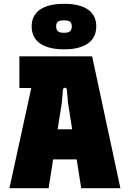

<svg xmlns="http://www.w3.org/2000/svg" viewBox="-20 -999 679 1019"><path d="M30 0H238L262 -153H387L411 0H619L469 -700H83V-532H146ZM321 -737C405 -737 491 -764 491 -859C491 -953 405 -979 321 -979C235 -979 148 -953 148 -859C148 -766 231 -737 321 -737ZM319 -825C297 -825 278 -830 278 -859C278 -886 294 -891 319 -891C343 -891 361 -887 361 -859C361 -830 343 -825 319 -825ZM286 -313 308 -453 314 -522C315 -537 334 -537 335 -522L341 -453L363 -313Z"/></svg>

Font: Finlandica Black
Style: Regular
Weight: 900
Designer: Niklas Ekholm, Juho Hiilivirta, Jaakko Suomalainen
Foundry: Helsinki Type Studio
Version: Version 2.000;Glyphs 3.2 (3202)